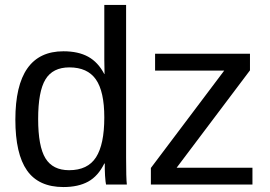

<svg xmlns="http://www.w3.org/2000/svg" viewBox="-20 -745 1089 775"><path d="M401 -85Q376 -34 336 -12Q296 10 236 10Q136 10 89 -57Q42 -124 42 -262Q42 -538 236 -538Q296 -538 336 -516Q376 -494 401 -446H402L401 -505V-725H489V-109Q489 -25 492 0H408Q407 -4 406 -13Q405 -22 404 -36Q403 -50 403 -62Q403 -74 403 -85ZM134 -265Q134 -154 163.5 -106Q193 -58 259 -58Q334 -58 367.5 -110Q401 -162 401 -271Q401 -376 367 -424.5Q333 -473 260 -473Q193 -473 163.5 -424.5Q134 -376 134 -265ZM589 0V-67L885 -460H606V-528H989V-461L693 -68H999V0Z"/></svg>

Font: Libra Sans
Style: Regular
Weight: 400
Foundry: Context Ltd
Version: Version 1.000; ttfautohint (v1.3)